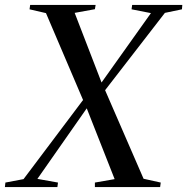

<svg xmlns="http://www.w3.org/2000/svg" viewBox="-44 -763 764 783"><path d="M-24 0 -22 -18.5 52 -32.5 319 -387.5 361.5 -414.5 571.5 -709.5 492.5 -725 495 -743H699.5L698 -725L628.5 -710.5L369 -375L328.5 -348L108.5 -33.5L192.5 -18.5L190 0ZM343 0V-18.5L423.5 -32.5L304.5 -334.5L299.5 -344L143.5 -709.5L76.5 -725L79 -743H346L343 -725.5L260.5 -710.5L374 -416.5L381 -403.5L541.5 -34L611.5 -18.5L609 0Z"/></svg>

Font: Merriweather 144pt
Style: Italic
Weight: 400
Italic angle: -7.8°
Version: Version 2.101